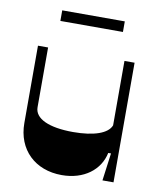

<svg xmlns="http://www.w3.org/2000/svg" viewBox="-80 -750 683 822"><g transform="rotate(10 262.0 -339.5)"><path d="M244 8C340 8 408 -44 424 -120H436L420 0H468V-520H424V-240C410 -203 350 -182 260 -182C154 -182 92 -211 92 -260V-520H48V-184C48 -68 128 8 244 8ZM124 -641H396V-687H124Z"/></g></svg>

Font: Ribes
Style: Bold
Weight: 900
Designer: Luigi Gorlero
Foundry: Collletttivo
Version: Version 2.100;Glyphs 3.1.2 (3151)